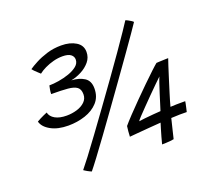

<svg xmlns="http://www.w3.org/2000/svg" viewBox="-112 -807 1101 973"><g transform="rotate(-20 438.0 -321.0)"><path d="M196.5 -249Q140 -249 102.5 -269.8Q65 -290.5 57 -321Q65 -326 75 -331Q85 -336 95.5 -340.8Q106 -345.5 114.5 -349Q119.5 -326.5 143.2 -313Q167 -299.5 205.5 -299.5Q234 -299.5 260.8 -307.5Q287.5 -315.5 304.5 -332Q321.5 -348.5 321.5 -372.5Q321.5 -399.5 306 -411.2Q290.5 -423 257 -426Q223.5 -429 168 -429Q168 -439 170 -451.2Q172 -463.5 174.5 -473.5Q197 -473.5 226.2 -478.2Q255.5 -483 282.5 -492.5Q309.5 -502 327.2 -516.5Q345 -531 345 -551.5Q345 -568 330.8 -578.8Q316.5 -589.5 286.5 -589.5Q262 -589.5 237.2 -583Q212.5 -576.5 191.2 -566.2Q170 -556 155 -544Q150 -549 141.8 -556.2Q133.5 -563.5 126.5 -570.8Q119.5 -578 117 -582Q132.5 -593 159.5 -607.2Q186.5 -621.5 222.2 -632.5Q258 -643.5 299 -643.5Q346.5 -643.5 378 -624.2Q409.5 -605 409.5 -569Q409.5 -539 390.8 -516.5Q372 -494 344.2 -479.5Q316.5 -465 287.5 -459.5Q329 -457.5 356.5 -440Q384 -422.5 384 -381.5Q384 -336 357.2 -306.8Q330.5 -277.5 287.5 -263.2Q244.5 -249 196.5 -249ZM649 -652Q655.5 -650 663.2 -645.8Q671 -641.5 678 -637Q685 -632.5 687.5 -629Q679.5 -616.5 654 -579.8Q628.5 -543 591.5 -490.8Q554.5 -438.5 511.5 -378.2Q468.5 -318 424.5 -256.8Q380.5 -195.5 341 -141.2Q301.5 -87 271.8 -47.2Q242 -7.5 227.5 10Q224.5 9 218.8 6.2Q213 3.5 206.8 0Q200.5 -3.5 195.5 -6.8Q190.5 -10 188.5 -11.5Q202 -27.5 232.2 -67.2Q262.5 -107 302.2 -161.5Q342 -216 386.5 -277.5Q431 -339 474.5 -399.8Q518 -460.5 554.8 -513.2Q591.5 -566 616.5 -602.8Q641.5 -639.5 649 -652ZM782.5 -108.5Q769.5 -109 745.2 -108.8Q721 -108.5 698.5 -107Q689.5 -69.5 682 -39.5Q674.5 -9.5 673 -2Q666 -0.5 654 0.8Q642 2 629.8 2.5Q617.5 3 609 3Q613 -13 619 -34.5Q625 -56 630.8 -75Q636.5 -94 639.5 -103.5Q610.5 -101.5 574.2 -98.5Q538 -95.5 508.5 -93Q479 -90.5 469 -89.5Q469.5 -102 470.8 -118Q472 -134 474 -145.5Q488.5 -163 515 -191Q541.5 -219 573.5 -251.2Q605.5 -283.5 636.5 -313.8Q667.5 -344 691 -366Q714.5 -388 723.5 -395Q727.5 -395.5 736.2 -395.8Q745 -396 755 -396.5Q765 -397 774 -397.2Q783 -397.5 787.5 -397.5Q783.5 -386.5 774.8 -359.5Q766 -332.5 755 -297.2Q744 -262 732.8 -226Q721.5 -190 714 -161.5Q729 -162.5 746.5 -162.8Q764 -163 777.5 -163Q791 -163 794 -163Q794 -160 792 -150.8Q790 -141.5 787.5 -130Q785 -118.5 782.5 -108.5ZM714 -325.5Q703 -315 683 -295.5Q663 -276 640 -252.8Q617 -229.5 595.2 -207.2Q573.5 -185 558.2 -168.8Q543 -152.5 540 -147Q549 -148.5 571.2 -151Q593.5 -153.5 618.2 -155.5Q643 -157.5 659 -158.5Q662.5 -169.5 669.8 -192.8Q677 -216 685.5 -243Q694 -270 701.8 -293Q709.5 -316 714 -325.5Z"/></g></svg>

Font: Grandstander Thin Light
Style: Italic
Weight: 300
Italic angle: -15°
Version: Version 1.200